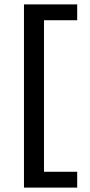

<svg xmlns="http://www.w3.org/2000/svg" viewBox="-20 -731 409 873"><path d="M180 -639V50H331V122H89V-711H331V-639Z"/></svg>

Font: Ysabeau Infant Semibold
Style: Regular
Weight: 600
Designer: Christian Thalmann (Catharsis Fonts)
Version: Version 0.003